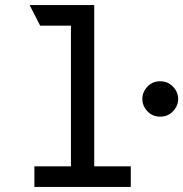

<svg xmlns="http://www.w3.org/2000/svg" viewBox="-20 -742 727 762"><path d="M261.5 0V-705L354 -722V0ZM116.5 0V-82H499V0ZM139.5 -640 97.5 -722H354L335.5 -640ZM615.5 -279Q585.5 -279 565.2 -300.2Q545 -321.5 545 -349Q545 -377 565.2 -398.2Q585.5 -419.5 615.5 -419.5Q646 -419.5 666.5 -398.2Q687 -377 687 -349Q687 -321.5 666.5 -300.2Q646 -279 615.5 -279Z"/></svg>

Font: Overpass Mono Light Medium
Style: Regular
Weight: 500
Monospace: yes
Version: Version 4.000